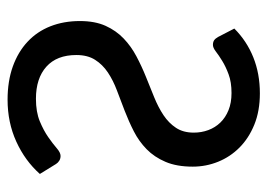

<svg xmlns="http://www.w3.org/2000/svg" viewBox="-118 -570 696 499"><g transform="rotate(90 229.5 -321.0)"><path d="M54.7 -582.5Q86.9 -614.7 129.4 -631.8Q171.9 -648.9 223.1 -648.9Q269 -648.9 304.4 -634.5Q339.8 -620.1 364 -595.9Q388.2 -571.8 400.9 -540.3Q413.6 -508.8 413.6 -474.6Q413.6 -432.6 401.1 -403.6Q388.7 -374.5 368.2 -354.5Q347.7 -334.5 321.8 -321.3Q295.9 -308.1 268.6 -297.6Q241.2 -287.1 215.3 -277.3Q189.5 -267.6 168.9 -253.9Q148.4 -240.2 136 -220.7Q123.5 -201.2 123.5 -171.9Q123.5 -121.1 153.8 -94Q184.1 -66.9 237.3 -66.9Q271.5 -66.9 295.7 -76.9Q319.8 -86.9 336.9 -98.9Q354 -110.8 365.5 -120.8Q377 -130.9 385.7 -130.9Q392.6 -130.9 397.9 -127.7Q403.3 -124.5 406.7 -119.1L432.6 -77.1Q398.4 -38.6 348.6 -15.9Q298.8 6.8 239.7 6.8Q191.4 6.8 153.3 -6.8Q115.2 -20.5 88.9 -45.2Q62.5 -69.8 48.8 -104.5Q35.2 -139.2 35.2 -181.2Q35.2 -220.2 47.6 -247.8Q60.1 -275.4 80.6 -294.9Q101.1 -314.5 127 -328.1Q152.8 -341.8 180.2 -352.8Q207.5 -363.8 233.4 -374.3Q259.3 -384.8 279.8 -398.4Q300.3 -412.1 312.7 -430.9Q325.2 -449.7 325.2 -477.1Q325.2 -497.1 318.6 -514.9Q312 -532.7 299.1 -546.1Q286.1 -559.6 266.8 -567.4Q247.6 -575.2 222.2 -575.2Q193.8 -575.2 173.6 -567.6Q153.3 -560.1 138.7 -551Q124 -542 114.3 -534.4Q104.5 -526.9 97.2 -526.9Q89.8 -526.9 85.2 -530Q80.6 -533.2 76.7 -540Z"/></g></svg>

Font: Carlito
Style: Regular
Weight: 400
Designer: Lukasz Dziedzic
Foundry: tyPoland Lukasz Dziedzic
Version: Version 1.103; Beta1; all basic design good, some composites